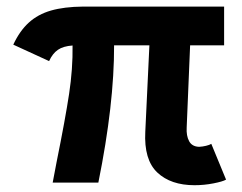

<svg xmlns="http://www.w3.org/2000/svg" viewBox="-20 -543 719 571"><path d="M412.1 -151.4 424.3 -408.2H319.3Q319.8 -233.9 272.5 0H136.7L148.4 -61.5Q174.3 -189.5 185.5 -263.9Q196.8 -338.4 195.8 -407.7Q168 -405.8 152.1 -394.8Q136.2 -383.8 126 -361.3L19.5 -410.2Q38.6 -451.2 65.7 -475.8Q92.8 -500.5 131.8 -511.7Q170.9 -522.9 226.6 -523.4H646.5V-408.2H545.4L535.2 -164.1Q533.7 -139.2 542.5 -123Q551.3 -106.9 572.3 -106.4Q582.5 -106.9 592.8 -109.4Q603 -111.8 608.4 -115.2L652.3 -8.8Q642.1 -2.9 614.5 2.4Q586.9 7.8 558.6 7.8Q487.8 7.8 447.8 -30Q407.7 -67.9 412.1 -151.4Z"/></svg>

Font: Reddit Sans Chocolate
Style: Bold
Weight: 700
Designer: Stephen Hutchings
Foundry: Reddit
Version: Version 1.011